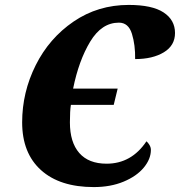

<svg xmlns="http://www.w3.org/2000/svg" viewBox="-20 -750 731 780"><path d="M70 -253Q70 -375 125 -485Q180 -595 279 -662.5Q378 -730 503 -730Q598 -730 644.5 -699.5Q691 -669 691 -616Q691 -565 645.5 -537.5Q600 -510 529 -510Q530 -567 516 -612.5Q502 -658 463 -658Q393 -658 346.5 -581Q300 -504 277 -390H458L442 -324H268Q264 -300 264 -253Q264 -172 302 -128.5Q340 -85 413 -85Q514 -85 575 -176Q582 -170 587.5 -160.5Q593 -151 593 -141Q593 -104 564 -69Q535 -34 482 -12Q429 10 361 10Q223 10 146.5 -59Q70 -128 70 -253Z"/></svg>

Font: Noto Serif NarrowBlack
Style: Italic
Weight: 900
Width: 4
Italic angle: -12°
Designer: Monotype Design Team
Foundry: Monotype Imaging Inc.
Version: Version 1.001